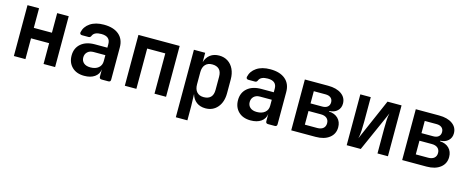

<svg xmlns="http://www.w3.org/2000/svg" viewBox="-38 -1193 4877 2006"><g transform="rotate(15 2400.0 -190.0)"><path d="M77 0V-550H202V-338H398V-550H523V0H398V-225H202V0Z M839 10Q755 10 706.5 -37.5Q658 -85 658 -162Q658 -242 713 -289.5Q768 -337 864 -337H998V-376Q998 -459 901 -459Q826 -459 807 -416Q799 -394 780 -394H709Q696 -394 689.5 -401Q683 -408 685 -420Q698 -483 755 -521.5Q812 -560 902 -560Q1007 -560 1065 -511Q1123 -462 1123 -373V-25Q1123 0 1099 0H1026Q1001 0 1001 -25V-103Q994 -50 951 -20Q908 10 839 10ZM879 -92Q934 -92 966 -119Q998 -146 998 -191V-256H870Q829 -256 805 -233Q781 -210 781 -174Q781 -137 806.5 -114.5Q832 -92 879 -92Z M1277 0V-550H1723V0H1598V-436H1402V0Z M1877 180V-550H1999V-449Q2014 -501 2053 -530.5Q2092 -560 2150 -560Q2203 -560 2243.5 -534Q2284 -508 2306.5 -460.5Q2329 -413 2329 -350V-201Q2329 -106 2280 -48Q2231 10 2150 10Q2092 10 2052.5 -20Q2013 -50 1998 -104L2002 26V180ZM2103 -98Q2151 -98 2177.5 -124Q2204 -150 2204 -204V-346Q2204 -400 2177.5 -426Q2151 -452 2103 -452Q2055 -452 2028.5 -423Q2002 -394 2002 -341V-209Q2002 -156 2028.5 -127Q2055 -98 2103 -98Z M2639 10Q2555 10 2506.5 -37.5Q2458 -85 2458 -162Q2458 -242 2513 -289.5Q2568 -337 2664 -337H2798V-376Q2798 -459 2701 -459Q2626 -459 2607 -416Q2599 -394 2580 -394H2509Q2496 -394 2489.5 -401Q2483 -408 2485 -420Q2498 -483 2555 -521.5Q2612 -560 2702 -560Q2807 -560 2865 -511Q2923 -462 2923 -373V-25Q2923 0 2899 0H2826Q2801 0 2801 -25V-103Q2794 -50 2751 -20Q2708 10 2639 10ZM2679 -92Q2734 -92 2766 -119Q2798 -146 2798 -191V-256H2670Q2629 -256 2605 -233Q2581 -210 2581 -174Q2581 -137 2606.5 -114.5Q2632 -92 2679 -92Z M3077 0V-550H3329Q3420 -550 3473.5 -512Q3527 -474 3527 -409Q3527 -361 3494.5 -330.5Q3462 -300 3408 -298V-292Q3470 -289 3506.5 -252.5Q3543 -216 3543 -157Q3543 -85 3488 -42.5Q3433 0 3341 0ZM3199 -324H3326Q3363 -324 3383.5 -341.5Q3404 -359 3404 -390Q3404 -421 3383.5 -438.5Q3363 -456 3326 -456H3199ZM3199 -94H3333Q3374 -94 3397 -113.5Q3420 -133 3420 -168Q3420 -203 3397 -222.5Q3374 -242 3333 -242H3199Z M3677 0V-550H3790V-284Q3790 -239 3787.5 -188.5Q3785 -138 3776 -102L3971 -550H4123V0H4010V-267Q4010 -311 4012 -358Q4014 -405 4023 -437L3829 0Z M4277 0V-550H4529Q4620 -550 4673.5 -512Q4727 -474 4727 -409Q4727 -361 4694.5 -330.5Q4662 -300 4608 -298V-292Q4670 -289 4706.5 -252.5Q4743 -216 4743 -157Q4743 -85 4688 -42.5Q4633 0 4541 0ZM4399 -324H4526Q4563 -324 4583.5 -341.5Q4604 -359 4604 -390Q4604 -421 4583.5 -438.5Q4563 -456 4526 -456H4399ZM4399 -94H4533Q4574 -94 4597 -113.5Q4620 -133 4620 -168Q4620 -203 4597 -222.5Q4574 -242 4533 -242H4399Z"/></g></svg>

Font: Pitagon Sans Mono
Style: Bold
Weight: 700
Monospace: yes
Designer: Travis Tran
Foundry: Pitagon
Version: Version 1.001; ttfautohint (v1.8.4.7-5d5b);gftools[0.9.26]